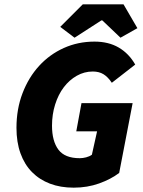

<svg xmlns="http://www.w3.org/2000/svg" viewBox="-20 -854 660 886"><path d="M320 12Q259 12 210.5 -6.5Q162 -25 127.5 -60Q93 -95 74.5 -146.5Q56 -198 56 -264Q56 -351 84 -424Q112 -497 160.5 -550Q209 -603 274.5 -632.5Q340 -662 416 -662Q481 -662 528 -634.5Q575 -607 604 -556L496 -472Q478 -499 457.5 -511.5Q437 -524 408 -524Q369 -524 334.5 -504.5Q300 -485 274.5 -451.5Q249 -418 234.5 -372Q220 -326 220 -274Q220 -203 249.5 -163.5Q279 -124 348 -124Q362 -124 377.5 -128Q393 -132 404 -140L428 -248H332L356 -378H592L530 -56Q492 -27 437.5 -7.5Q383 12 320 12ZM324 -680 258 -730 362 -834H550L614 -724L536 -680L452 -760H448Z"/></svg>

Font: mr_Source Sans Pro
Style: Italic
Weight: 900
Italic angle: -11°
Designer: Paul D. Hunt
Foundry: Adobe Systems Incorporated
Version: Version 1.076;July 10, 2024;FontCreator 11.5.0.2430 64-bit